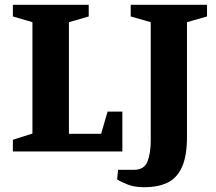

<svg xmlns="http://www.w3.org/2000/svg" viewBox="-20 -635 907 805"><path d="M34 0V-49L116 -75V-542L34 -566V-615H352V-566L269 -542V-74H404L431 -167H493V0ZM586 150Q545 150 517.5 139.5Q490 129 471 117L475 77H541Q585 77 598.5 42Q612 7 612 -45V-542L528 -566V-615H848V-566L764 -542V-63Q764 20 742.5 66.5Q721 113 681 131.5Q641 150 586 150Z"/></svg>

Font: Manuale ExtraBold
Style: Regular
Weight: 800
Version: Version 1.002